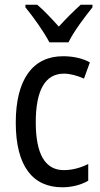

<svg xmlns="http://www.w3.org/2000/svg" viewBox="-20 -786 427 816"><path d="M190 -606H271C293 -652 341 -715 373 -755V-766H323C289 -735 265 -711 230 -673C199 -707 166 -743 138 -766H88V-755C124 -711 167 -650 190 -606ZM245 10C284 10 325 0 355 -18V-89C323 -73 288 -63 251 -63C172 -63 132 -131 132 -266C132 -403 172 -473 252 -473C279 -473 310 -464 337 -452L362 -521C333 -537 294 -547 248 -547C119 -547 47 -448 47 -265C47 -80 119 10 245 10Z"/></svg>

Font: Noto Sans Condensed
Style: Regular
Weight: 400
Width: 3
Designer: Monotype Design Team
Foundry: Monotype Imaging Inc.
Version: Version 2.013